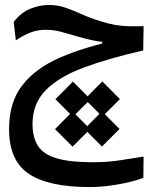

<svg xmlns="http://www.w3.org/2000/svg" viewBox="-20 -443 626 775"><path d="M340.8 312Q176.3 312 96.4 258.8Q16.6 205.6 16.6 77.6Q16.6 -30.8 70.6 -99.6Q124.5 -168.5 223.6 -211.2Q322.8 -253.9 457 -282.2L458.5 -250.5L392.6 -259.3V-274.4Q371.1 -276.4 347.9 -281.5Q324.7 -286.6 297.4 -294.4Q258.8 -305.7 228.3 -314.2Q197.8 -322.8 164.1 -322.8Q129.9 -322.8 99.9 -310.5Q69.8 -298.3 43.9 -279.8L35.2 -354.5Q64 -392.1 101.8 -407.5Q139.6 -422.9 177.7 -422.9Q213.9 -422.9 245.6 -411.6Q277.3 -400.4 311.8 -384.8Q346.2 -369.1 391.1 -355.5Q421.9 -346.2 446.8 -342Q471.7 -337.9 498 -337.2Q524.4 -336.4 559.6 -337.4L558.1 -239.3Q418.5 -207.5 318.4 -170.4Q218.3 -133.3 164.8 -79.1Q111.3 -24.9 111.3 58.1Q111.3 111.8 133.3 146Q155.3 180.2 208.7 196Q262.2 211.9 355.5 211.9Q415 211.9 466.8 203.6Q518.6 195.3 559.6 189L558.6 274.4Q536.6 283.7 501.2 292.2Q465.8 300.8 424.1 306.4Q382.3 312 340.8 312ZM274.4 28.3 203.6 -42.5 274.4 -113.8 345.2 -42.5ZM272.9 148.9 202.1 78.1 272.9 6.8 343.8 78.1ZM393.1 27.8 322.3 -43 393.1 -114.3 463.9 -43ZM391.6 148.4 320.8 77.6 391.6 6.3 462.4 77.6Z"/></svg>

Font: Cascadia Code
Style: Regular
Weight: 400
Monospace: yes
Designer: Aaron Bell
Foundry: Saja Typeworks
Version: Version 2106.017